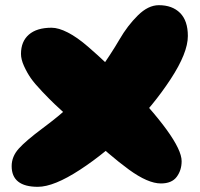

<svg xmlns="http://www.w3.org/2000/svg" viewBox="-20 -721 770 741"><path d="M126 0Q188 0 289 -66Q390 -132 481 -223Q572 -314 638.5 -415.5Q705 -517 705 -582Q705 -641 675 -671Q645 -701 593 -701Q552 -701 512 -661.5Q472 -622 441 -568.5Q410 -515 356.5 -439Q303 -363 248 -311Q209 -274 144.5 -226Q80 -178 52.5 -147.5Q25 -117 25 -80Q25 0 126 0ZM601 -13Q643 -13 662 -38.5Q681 -64 681 -99Q681 -182 450 -418Q412 -456 386.5 -480.5Q361 -505 319.5 -541Q278 -577 242 -595.5Q206 -614 179 -614Q122 -614 91.5 -587.5Q61 -561 61 -513Q61 -492 72.5 -466.5Q84 -441 98.5 -420Q113 -399 142.5 -368Q172 -337 191 -319Q210 -301 249.5 -265Q289 -229 305 -214Q404 -120 477.5 -66.5Q551 -13 601 -13Z"/></svg>

Font: Cherry Bomb
Style: Regular
Weight: 400
Designer: satsuyako
Foundry: satsuyako
Version: Version 4.0